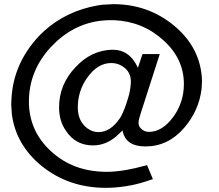

<svg xmlns="http://www.w3.org/2000/svg" viewBox="-20 -761 1055 923"><path d="M665 -501H748L658 -221Q646 -186 646 -171Q646 -145 675 -131H676Q684 -127 696 -127Q760 -127 813 -199Q864 -269 864 -357Q864 -478 767 -566Q667 -658 528 -664H512Q364 -664 252 -562L221 -531Q119 -418 119 -273Q119 -132 224 -35Q331 65 494 65Q571 65 687 33L715 100Q684 111 652 120Q620 129 586 134Q561 138 536.5 140Q512 142 489 142Q309 142 178 35Q56 -66 37 -212L34 -258L35 -283Q42 -437 143 -560Q154 -574 166.5 -587Q179 -600 192 -612Q300 -709 450 -735L469 -738L525 -741Q690 -741 814 -640Q930 -545 948 -411Q951 -390 951 -369L949 -334Q937 -230 865 -146Q788 -57 679 -57Q583 -57 569 -134Q561 -126 553 -118.5Q545 -111 537 -104Q487 -62 427 -62Q344 -62 298 -131Q264 -178 264 -245Q264 -355 343 -438Q419 -520 521 -522Q604 -522 643 -435ZM515 -458Q449 -458 399 -387Q354 -324 354 -244Q354 -178 401 -143H402Q425 -126 453 -126Q511 -126 555 -191L561 -200Q579 -233 595 -287Q602 -309 605 -327.5Q608 -346 609 -362Q612 -417 566 -444Q543 -458 515 -458Z"/></svg>

Font: Ekushey Amar Bangla
Style: Regular
Weight: 400
Designer: Al Mamun Sumon
Foundry: Al Mamun Sumon
Version: Version 1.0